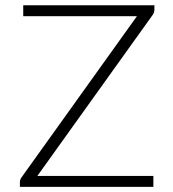

<svg xmlns="http://www.w3.org/2000/svg" viewBox="-20 -728 673 748"><path d="M581.5 -707.5V-690Q581.5 -679.5 574.5 -669.5L125.5 -42.5H577.5V0H57.5V-18.5Q57.5 -28 63.5 -36.5L513.5 -665H70.5V-707.5Z"/></svg>

Font: Lato TR Light
Style: Regular
Weight: 300
Designer: Lukasz Dziedzic
Foundry: Lukasz Dziedzic
Version: Version 1.104 2013